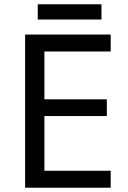

<svg xmlns="http://www.w3.org/2000/svg" viewBox="-20 -875 596 895"><path d="M496 0H97V-714H496V-635H187V-412H478V-334H187V-79H496ZM453 -855V-784H156V-855Z"/></svg>

Font: Noto Sans Saurashtra
Style: Regular
Weight: 400
Designer: Monotype Design Team
Foundry: Monotype Imaging Inc.
Version: Version 2.001; ttfautohint (v1.8.4.7-5d5b)